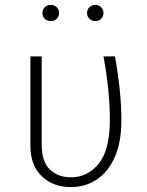

<svg xmlns="http://www.w3.org/2000/svg" viewBox="-20 -752 600 783"><path d="M475 -262Q475 -170 447 -109Q419 -48 372.5 -18.5Q326 11 269 11Q197 11 150.5 -33Q104 -77 104 -158V-522H150V-161Q150 -94 182.5 -61.5Q215 -29 270 -29Q337 -29 382.5 -84.5Q428 -140 428 -264Q428 -380 402 -522H449Q475 -375 475 -262ZM221 -699Q221 -685 211.5 -675.5Q202 -666 187 -666Q172 -666 162.5 -675.5Q153 -685 153 -699Q153 -713 162.5 -722.5Q172 -732 187 -732Q202 -732 211.5 -722.5Q221 -713 221 -699ZM402 -699Q402 -685 392.5 -675.5Q383 -666 369 -666Q354 -666 344.5 -675.5Q335 -685 335 -699Q335 -713 344.5 -722.5Q354 -732 369 -732Q383 -732 392.5 -722.5Q402 -713 402 -699Z"/></svg>

Font: FiraGO ExtraLight
Style: Regular
Weight: 200
Designer: bBox Type
Foundry: bBox Type GmbH
Version: Version 1.001